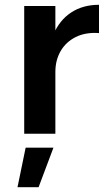

<svg xmlns="http://www.w3.org/2000/svg" viewBox="-20 -558 443 801"><path d="M393 -420Q337 -424 296 -403.5Q255 -383 233 -345Q211 -307 211 -258L176 -262Q176 -351 202 -412.5Q228 -474 277 -506Q326 -538 393 -538ZM81 -533H211V0H81ZM87 58H203L141 223H53Z"/></svg>

Font: Alexandria Medium
Style: Regular
Weight: 500
Designer: Mohamed Gaber
Foundry: Kief Type Foundry
Version: Version 5.100